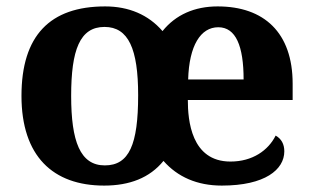

<svg xmlns="http://www.w3.org/2000/svg" viewBox="-20 -569 975 599"><path d="M305 10C384 10 447 -14 490 -67C534 -17 595 10 672 10C807 10 867 -40 867 -97C867 -119 858 -136 840 -146C817 -100 768 -65 699 -65C576 -65 566 -195 566 -257H893V-308C893 -467 804 -549 659 -549C587 -549 528 -523 487 -472C443 -523 382 -549 308 -549C136 -549 47 -458 47 -270C47 -82 145 10 305 10ZM307 -53C230 -53 202 -128 202 -270C202 -413 229 -485 306 -485C381 -485 411 -416 411 -272C411 -118 383 -53 307 -53ZM740 -321H567C570 -427 606 -484 661 -484C716 -484 740 -425 740 -321Z"/></svg>

Font: Noto Nastaliq Urdu
Style: Bold
Weight: 700
Designer: Monotype Design Team (Patrick Giasson: type design, Kamal Mansour: OpenType code, Glenda Bellarosa). Updated by Simon Co
Foundry: Monotype Imaging Inc., Simon Cozens
Version: Version 3.009